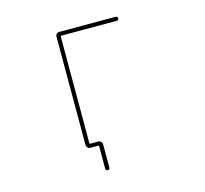

<svg xmlns="http://www.w3.org/2000/svg" viewBox="-123 -892 1245 1167"><g transform="rotate(-15 500.0 -308.5)"><path d="M401.4 123V-18.6Q401.4 -23.4 397.5 -23.4H347.7Q336.9 -23.4 330.1 -30.8Q323.2 -38.1 323.2 -47.9V-728.5Q323.2 -739.3 330.1 -746.1Q336.9 -752.9 347.7 -752.9H702.1Q708 -752.9 711.4 -749Q714.8 -745.1 714.8 -740.2Q714.8 -735.4 711.4 -731.4Q708 -727.5 702.1 -727.5H352.5Q348.6 -727.5 348.6 -722.7V-52.7Q348.6 -47.9 352.5 -47.9H403.3Q414.1 -47.9 420.9 -40.5Q427.7 -33.2 427.7 -23.4V123Q427.7 127.9 423.8 131.8Q419.9 135.7 414.6 135.7Q409.2 135.7 405.3 131.8Q401.4 127.9 401.4 123Z"/></g></svg>

Font: Rounded-X Mgen+ 2m thin
Style: Regular
Weight: 100
Designer: [Source Han Sans]
Ryoko NISHIZUKA  (kana & ideographs); Paul D. Hunt (Latin, Greek & Cyrillic); Wenlong ZHANG  (bopomofo
Version: Version 1.059.20150602